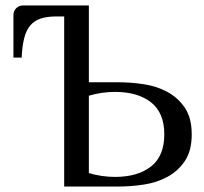

<svg xmlns="http://www.w3.org/2000/svg" viewBox="-20 -680 744 700"><path d="M579 -190Q579 -269 530.5 -307Q482 -345 399 -345Q376 -345 351.5 -341.5Q327 -338 304 -331V-49Q327 -42 351.5 -38.5Q376 -35 399 -35Q482 -35 530.5 -73Q579 -111 579 -190ZM29 -625Q29 -640 39 -650Q49 -660 64 -660H304V-380H414Q457 -380 504 -373Q551 -366 590 -345Q629 -324 654 -287Q679 -250 679 -190Q679 -130 654 -93Q629 -56 590 -35Q551 -14 504 -7Q457 0 414 0H214V-620H184Q152 -620 129 -612.5Q106 -605 91 -588Q76 -571 68.5 -542Q61 -513 59 -470H29Z"/></svg>

Font: Philosopher
Style: Regular
Weight: 400
Designer: Jovanny Lemonad
Foundry: Jovanny Lemonad
Version: Version 1.000